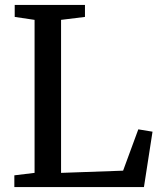

<svg xmlns="http://www.w3.org/2000/svg" viewBox="-20 -763 659 783"><path d="M38.5 0V-48L121 -58V-682L40 -694V-743H326.5V-694L229 -682V-58L482 -67L544 -235.5L602 -226L567 0Z"/></svg>

Font: Merriweather 24pt
Style: Regular
Weight: 400
Designer: Eben Sorkin
Foundry: Eben Sorkin
Version: Version 2.100